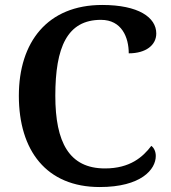

<svg xmlns="http://www.w3.org/2000/svg" viewBox="-20 -744 688 774"><path d="M382 10C549 10 608 -61 608 -115C608 -133 601 -148 590 -156C556 -111 504 -65 403 -65C259 -65 203 -170 203 -358C203 -554 251 -664 387 -664C471 -664 499 -593 499 -529C568 -529 610 -562 610 -609C610 -674 538 -724 392 -724C171 -724 56 -574 56 -358C56 -137 167 10 382 10Z"/></svg>

Font: Noto Serif Georgian SemiBold
Style: Regular
Weight: 600
Designer: Monotype Design Team, Akaki Razmadze
Foundry: Google LLC
Version: Version 2.003